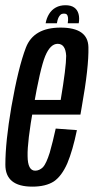

<svg xmlns="http://www.w3.org/2000/svg" viewBox="-22 -710 358 734"><path d="M101.5 3.5 112.5 -57.5Q84 -57.5 83.5 -113Q82 -167 106 -301Q131.5 -448.5 151 -496Q170.5 -542.5 198.5 -542.5Q228.5 -542.5 231 -496.5Q231 -452.5 210 -328H101.5L92 -272H285.5Q288.5 -286.5 290.5 -301Q318 -454.5 316 -530Q314.5 -604.5 209.5 -604.5Q106.5 -604.5 77 -528Q48 -452.5 21.5 -301.5Q-1.5 -167 -1.5 -81Q-2 3.5 101.5 3.5ZM112.5 -57.5 101.5 3.5Q153 3.5 184 -16.5Q214 -37 235.5 -86Q256 -135 272 -212.5L191 -218.5Q180 -168 168 -126Q155 -85 142.5 -71Q128.5 -57.5 112.5 -57.5ZM228.5 -690Q207 -690 191.2 -681.2Q175.5 -672.5 165.8 -656.8Q156 -641 152.5 -621H195.5Q197.5 -634 201.2 -642Q205 -650 209.8 -654Q214.5 -658 222.5 -658Q230 -658 233.5 -654.5Q237 -651 238 -642.8Q239 -634.5 237 -621H279Q282.5 -641 278.2 -656.8Q274 -672.5 261.8 -681.2Q249.5 -690 228.5 -690Z"/></svg>

Font: Anybody ExtraCondensed
Style: Italic
Weight: 400
Width: 2
Italic angle: -10°
Version: Version 1.113;gftools[0.9.25]